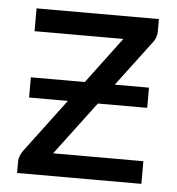

<svg xmlns="http://www.w3.org/2000/svg" viewBox="-43 -547 542 587"><g transform="rotate(5 228.0 -253.0)"><path d="M421.5 -468.5Q421.5 -459 418.2 -450Q415 -441 409.5 -434.5L304.5 -295H409.5V-233H258L135 -69.5H412V0H30.5V-37Q30.5 -43.5 33.8 -52.2Q37 -61 43 -69L166 -233H47V-295H212.5L318.5 -436.5H46V-506.5H421.5Z"/></g></svg>

Font: Lato
Style: Regular
Weight: 400
Designer: Lukasz Dziedzic with Adam Twardoch and Botio Nikoltchev
Foundry: tyPoland Lukasz Dziedzic
Version: Version 2.015; 2015-08-06; http://www.latofonts.com/